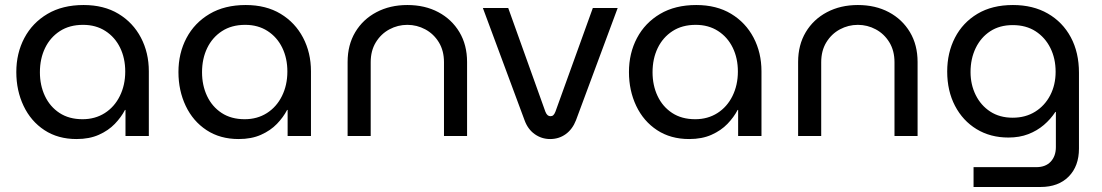

<svg xmlns="http://www.w3.org/2000/svg" viewBox="-20 -542 4389 765"><path d="M285 12Q211 12 157 -23.5Q103 -59 74 -120Q45 -181 45 -255Q45 -330 77 -390.5Q109 -451 169 -486.5Q229 -522 313 -522Q394 -522 452 -487Q510 -452 541.5 -392Q573 -332 573 -258V0H480V-104H478Q463 -75 437.5 -48.5Q412 -22 374 -5Q336 12 285 12ZM309 -67Q359 -67 397.5 -91.5Q436 -116 457.5 -159.5Q479 -203 479 -257Q479 -310 458.5 -352Q438 -394 400 -418.5Q362 -443 311 -443Q257 -443 218.5 -418Q180 -393 159.5 -350.5Q139 -308 139 -254Q139 -202 159 -159.5Q179 -117 217 -92Q255 -67 309 -67Z M931 12Q857 12 803 -23.5Q749 -59 720 -120Q691 -181 691 -255Q691 -330 723 -390.5Q755 -451 815 -486.5Q875 -522 959 -522Q1040 -522 1098 -487Q1156 -452 1187.5 -392Q1219 -332 1219 -258V0H1126V-104H1124Q1109 -75 1083.5 -48.5Q1058 -22 1020 -5Q982 12 931 12ZM955 -67Q1005 -67 1043.5 -91.5Q1082 -116 1103.5 -159.5Q1125 -203 1125 -257Q1125 -310 1104.5 -352Q1084 -394 1046 -418.5Q1008 -443 957 -443Q903 -443 864.5 -418Q826 -393 805.5 -350.5Q785 -308 785 -254Q785 -202 805 -159.5Q825 -117 863 -92Q901 -67 955 -67Z M1365 0V-295Q1365 -363 1395.5 -414Q1426 -465 1480 -493.5Q1534 -522 1603 -522Q1673 -522 1726.5 -493.5Q1780 -465 1810.5 -414Q1841 -363 1841 -295V0H1749V-294Q1749 -340 1728.5 -373.5Q1708 -407 1674.5 -425Q1641 -443 1603 -443Q1565 -443 1531.5 -425Q1498 -407 1477.5 -373.5Q1457 -340 1457 -294V0Z M2172 12Q2138 12 2110.5 -7.5Q2083 -27 2070 -63L1904 -510H2005L2153 -97Q2157 -87 2162 -83Q2167 -79 2173 -79Q2180 -79 2184.5 -83Q2189 -87 2193 -97L2342 -510H2441L2275 -63Q2261 -27 2234 -7.5Q2207 12 2172 12Z M2726 12Q2652 12 2598 -23.5Q2544 -59 2515 -120Q2486 -181 2486 -255Q2486 -330 2518 -390.5Q2550 -451 2610 -486.5Q2670 -522 2754 -522Q2835 -522 2893 -487Q2951 -452 2982.5 -392Q3014 -332 3014 -258V0H2921V-104H2919Q2904 -75 2878.5 -48.5Q2853 -22 2815 -5Q2777 12 2726 12ZM2750 -67Q2800 -67 2838.5 -91.5Q2877 -116 2898.5 -159.5Q2920 -203 2920 -257Q2920 -310 2899.5 -352Q2879 -394 2841 -418.5Q2803 -443 2752 -443Q2698 -443 2659.5 -418Q2621 -393 2600.5 -350.5Q2580 -308 2580 -254Q2580 -202 2600 -159.5Q2620 -117 2658 -92Q2696 -67 2750 -67Z M3160 0V-295Q3160 -363 3190.5 -414Q3221 -465 3275 -493.5Q3329 -522 3398 -522Q3468 -522 3521.5 -493.5Q3575 -465 3605.5 -414Q3636 -363 3636 -295V0H3544V-294Q3544 -340 3523.5 -373.5Q3503 -407 3469.5 -425Q3436 -443 3398 -443Q3360 -443 3326.5 -425Q3293 -407 3272.5 -373.5Q3252 -340 3252 -294V0Z M3859 203V124H4109Q4146 124 4166.5 102Q4187 80 4187 44V-96H4185Q4166 -67 4139 -44Q4112 -21 4077 -7.5Q4042 6 3998 6Q3926 6 3871 -27.5Q3816 -61 3785 -120.5Q3754 -180 3754 -257Q3754 -332 3785 -392Q3816 -452 3874.5 -487Q3933 -522 4016 -522Q4096 -522 4155 -488Q4214 -454 4246.5 -393.5Q4279 -333 4279 -252V50Q4279 120 4238 161.5Q4197 203 4126 203ZM4015 -73Q4066 -73 4104.5 -97Q4143 -121 4164.5 -162.5Q4186 -204 4186 -256Q4186 -309 4165 -351Q4144 -393 4106 -417.5Q4068 -442 4015 -442Q3963 -442 3925.5 -417.5Q3888 -393 3867.5 -350.5Q3847 -308 3847 -255Q3847 -205 3867.5 -163.5Q3888 -122 3925.5 -97.5Q3963 -73 4015 -73Z"/></svg>

Font: MuseoModerno SemiBold
Style: Regular
Weight: 400
Version: Version 1.001